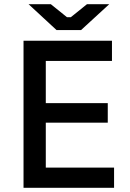

<svg xmlns="http://www.w3.org/2000/svg" viewBox="-20 -894 617 914"><path d="M249 -751H366L500 -874H394L317 -812H299L222 -874H116ZM92 0H523V-96H198V-310H493V-403H198V-604H513V-700H92Z"/></svg>

Font: Fixel Display Medium
Style: Regular
Weight: 500
Designer: AlfaBravo + MacPaw
Foundry: Kyrylo Tkachov, Marchela Mozhyna, Serhii Makarenko, Maria Weinstein, Zakhar Kryvoshyya
Version: Version 1.211